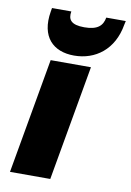

<svg xmlns="http://www.w3.org/2000/svg" viewBox="-90 -864 626 920"><g transform="rotate(10 223.0 -404.0)"><path d="M25 0H221L320 -561H124ZM442 -790 446 -808H351C344 -768 320 -744 255 -744C190 -744 174 -768 181 -808H87L84 -790C63 -665 128 -602 230 -602C333 -602 421 -665 442 -790Z"/></g></svg>

Font: SVN-Poppins ExtraBold
Style: Italic
Weight: 800
Italic angle: -10°
Designer: Ninad Kale (Devanagari), Jonny Pinhorn (Latin)
Foundry: Indian Type Foundry
Version: Version 3.002 2017